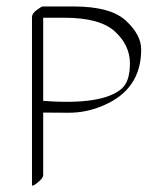

<svg xmlns="http://www.w3.org/2000/svg" viewBox="-20 -555 462 601"><path d="M115.2 -202.6V-6.3Q115.2 2 98.9 15.6Q82.5 29.3 80.1 24.9V-501.5Q80.1 -512.7 95 -523.7Q109.9 -534.7 113.3 -534.7H211.4Q325.7 -534.7 373.8 -490.5Q421.9 -446.3 421.9 -399.9Q421.9 -275.4 304.2 -225.1Q251.5 -202.1 195.8 -202.1Q140.1 -202.1 115.2 -202.6ZM115.2 -239.3Q301.3 -225.1 361.3 -277.8Q386.7 -300.3 386.7 -356.7Q386.7 -413.1 339.8 -456.3Q293 -499.5 180.7 -499.5H115.2Z"/></svg>

Font: ML-NILA02
Style: Regular
Weight: 400
Version: Version ML-NILA02 1.0